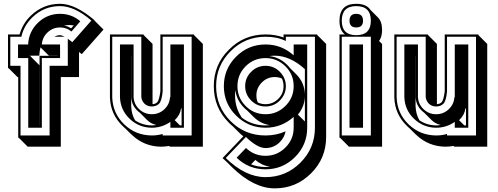

<svg xmlns="http://www.w3.org/2000/svg" viewBox="-20 -717 2644 1019"><path d="M371.1 -582Q365.2 -583 359.4 -583.5Q353.5 -584 347.7 -584Q340.3 -584 333.5 -583.3Q326.7 -582.5 319.8 -581.5Q339.4 -578.6 357.4 -566.4ZM189.5 -51.3H189.9V-420.9H286.6V-421.4H239.7L194.8 -465.8Q192.4 -455.6 190.7 -444.3Q189 -433.1 188.5 -421.4H135.3V-420.9H142.1V-418L189.5 -370.6ZM481.4 -607.9 529.3 -560.1 414.1 -429.7Q410.6 -432.1 408.9 -433.6Q407.2 -435.1 406 -436Q404.8 -437 403.3 -438Q401.9 -439 399.4 -440.9V-308.1H302.7V61.5H127L79.6 14.2H76.7V-308.1H72.8L25.4 -355.5H22.5V-534.2H84Q91.8 -562 106.4 -587.2Q121.1 -612.3 144 -634.3Q209.5 -696.8 298.8 -696.8Q379.9 -696.8 482.4 -608.9ZM359.4 -549.8Q333 -571.3 298.8 -571.3Q260.3 -571.3 232.4 -544.9Q204.6 -518.6 202.1 -481H298.8V-408.7H202.1V-39.1H129.9V-408.7H75.7V-481H129.4Q132.3 -548.8 181.4 -596.2Q230.5 -643.6 298.8 -643.6Q360.4 -643.6 406.2 -604ZM464.8 -607.9Q376 -684.6 298.8 -684.6Q213.4 -684.6 152.3 -625.5Q106.4 -581.1 93.3 -522H34.7V-367.7H88.9V2H243.2V-367.7H339.8V-511.2Q345.2 -507.3 351.1 -502.9Q356.9 -498.5 363.8 -493.2ZM298.8 -530.3Q307.1 -530.3 322.8 -522H268.6Q282.7 -530.3 298.8 -530.3Z M907.2 -79.1 935.1 -51.3H943.8V-141.6H940.9Q936 -106.4 908.2 -80.1ZM676.3 -152.8Q677.2 -131.8 682.1 -113.3Q687 -94.7 697.3 -78.1Q735.8 -52.2 785.6 -51.3Q791.5 -51.3 797.4 -52Q803.2 -52.7 809.6 -53.7Q795.4 -57.1 783.2 -63.5Q771 -69.8 760.7 -80.1L722.2 -118.7Q719.2 -121.1 716.3 -123.3Q713.4 -125.5 710.9 -127.9Q678.7 -157.7 676.8 -200.7V-421.4H676.3ZM1009.3 -534.2V-531.2L1056.6 -483.9V61.5H881.3L877.4 57.6Q866.2 59.6 855.7 60.5Q845.2 61.5 834.5 61.5Q745.6 60.5 681.2 0Q680.2 -1 679 -2Q677.7 -2.9 676.8 -3.9L643.1 -37.1Q640.1 -39.6 637.2 -42.2Q634.3 -44.9 631.3 -47.9Q566.4 -109.9 563.5 -199.7V-534.2H742.2V-531.2L789.6 -483.9V-164.1Q805.2 -165 814.9 -174.8Q819.8 -179.7 824.2 -195.8Q828.6 -211.9 831.1 -232.4V-534.2ZM956.1 -481V-39.1H884.3V-70.3Q839.8 -39.1 785.6 -39.1Q717.3 -39.6 668.2 -86.4Q619.1 -133.3 616.7 -201.2V-481H689V-201.2Q691.4 -163.1 719.2 -137Q747.1 -110.8 785.6 -110.8Q824.2 -110.8 852.1 -137Q879.9 -163.1 882.3 -201.2H884.3V-481ZM843.3 -522V-231.4Q838.4 -180.7 823.7 -166Q808.1 -151.9 785.6 -151.9Q763.2 -151.9 747.6 -166Q732.4 -181.2 730 -201.7V-522H575.7V-200.2Q578.6 -115.2 639.6 -56.6Q670.4 -27.3 706.5 -12.9Q742.7 1.5 785.6 2Q800.3 2 814.7 0Q829.1 -2 843.3 -5.9V2H997.1V-522Z M1312.5 155.3Q1348.1 169.4 1389.2 169.4Q1401.9 169.4 1415 168Q1392.1 165 1372.1 155.8Q1352.1 146.5 1335 131.8ZM1598.1 -205.1Q1596.2 -150.4 1561 -108.9L1598.1 -72.3ZM1227.5 -210.9Q1227.5 -177.2 1236.6 -147.7Q1245.6 -118.2 1264.2 -91.8Q1318.8 -51.3 1389.2 -51.3Q1400.9 -51.3 1412.6 -52.7Q1362.3 -60.1 1324.7 -97.7L1291.5 -130.9Q1283.7 -136.7 1274.9 -145.5Q1234.9 -186.5 1229 -239.7Q1228 -232.4 1227.8 -225.3Q1227.5 -218.3 1227.5 -210.9ZM1438 -421.4Q1430.7 -421.4 1423.6 -420.9Q1416.5 -420.4 1409.7 -419.4Q1461.9 -413.6 1502.9 -374Q1507.3 -369.6 1511.2 -365.2Q1515.1 -360.8 1519 -356L1552.2 -322.8Q1598.1 -276.9 1598.1 -210.9V-350.1Q1519.5 -421.4 1438 -421.4ZM1389.2 -164.1Q1427.7 -164.1 1456.5 -191.9Q1470.7 -206.1 1477.8 -222.7Q1484.9 -239.3 1484.9 -259.8Q1484.9 -281.7 1476.1 -300.3Q1458.5 -308.1 1438 -308.1Q1398.4 -308.1 1369.6 -279.3Q1340.8 -250.5 1340.8 -210.9Q1340.8 -189.9 1348.1 -173.3Q1366.2 -164.1 1389.2 -164.1ZM1271.5 6.3Q1264.6 1 1257.8 -4.9Q1251 -10.7 1244.6 -17.6L1217.3 -44.9Q1211.4 -49.8 1205.8 -54.9Q1200.2 -60.1 1194.8 -65.4Q1114.7 -145.5 1114.7 -259.8Q1114.7 -374.5 1194.8 -453.1Q1274.4 -534.2 1389.2 -534.2Q1416 -534.2 1439 -530.3Q1461.9 -526.4 1484.9 -518.1V-534.2H1663.6V-531.2L1710.9 -483.9V9.8Q1710.9 123 1631.3 202.6Q1551.3 282.7 1438 282.7Q1327.1 282.7 1211.9 170.9L1184.6 143.6Q1178.7 138.2 1172.9 132.8Q1167 127.4 1161.1 122.1ZM1285.6 68.4Q1328.6 109.9 1389.2 109.9Q1450.7 109.9 1494.6 66.2Q1538.6 22.5 1538.6 -39.1V-96.7Q1474.6 -39.1 1389.2 -39.1Q1297.9 -39.1 1232.9 -103.8Q1168 -168.5 1168 -259.8Q1168 -351.1 1232.9 -416Q1297.9 -481 1389.2 -481Q1474.6 -481 1538.6 -423.3V-481H1610.4V-39.1Q1610.4 52.2 1545.4 116.9Q1480.5 181.6 1389.2 181.6Q1299.8 181.6 1235.8 120.1ZM1389.2 -110.8Q1450.7 -110.8 1494.6 -154.5Q1538.6 -198.2 1538.6 -259.8Q1538.6 -321.8 1494.6 -365.2Q1450.7 -408.7 1389.2 -408.7Q1327.1 -408.7 1283.7 -365.2Q1240.2 -321.8 1240.2 -259.8Q1240.2 -198.2 1283.7 -154.5Q1327.1 -110.8 1389.2 -110.8ZM1389.2 -151.9Q1344.7 -151.9 1313 -183.6Q1281.2 -215.3 1281.2 -259.8Q1281.2 -304.2 1313 -335.9Q1344.7 -367.7 1389.2 -367.7Q1433.6 -367.7 1465.3 -335.9Q1497.1 -303.2 1497.1 -259.8Q1497.1 -216.3 1465.3 -183.6Q1433.6 -151.9 1389.2 -151.9ZM1178.2 121.6Q1282.7 223.1 1389.2 223.1Q1497.6 223.1 1574.7 146Q1651.4 69.3 1651.4 -39.1V-522H1497.1V-499.5Q1471.2 -511.7 1445.3 -516.8Q1419.4 -522 1389.2 -522Q1279.8 -522 1203.6 -444.8Q1127 -368.7 1127 -259.8Q1127 -150.9 1203.6 -74.2Q1279.8 2 1389.2 2Q1446.3 2 1495.6 -20Q1492.7 -3.9 1485.1 10.3Q1477.5 24.4 1465.3 37.1Q1433.6 68.8 1389.2 68.8Q1345.7 68.8 1285.2 9.8Z M1983.4 -626.5 1984.4 -625.5ZM1784.7 14.2H1781.7V-534.2H1810.5Q1781.7 -555.7 1781.7 -606.9Q1781.7 -696.8 1870.6 -696.8Q1925.3 -696.8 1946.8 -663.6L1985.8 -624.5Q2007.8 -602.5 2007.8 -558.1Q2007.8 -520.5 1991.7 -499.5L2007.8 -483.9V61.5H1832ZM1835 -39.1V-481H1906.7V-39.1ZM1870.6 -571.3Q1835 -571.3 1835 -606.9Q1835 -643.6 1870.6 -643.6Q1906.7 -643.6 1906.7 -606.9Q1906.7 -571.3 1870.6 -571.3ZM1870.6 -530.3Q1948.2 -530.3 1948.2 -606.9Q1948.2 -684.6 1870.6 -684.6Q1793.9 -684.6 1793.9 -606.9Q1793.9 -530.3 1870.6 -530.3ZM1948.2 2V-522H1793.9V2Z M2416.5 -79.1 2444.3 -51.3H2453.1V-141.6H2450.2Q2445.3 -106.4 2417.5 -80.1ZM2185.5 -152.8Q2186.5 -131.8 2191.4 -113.3Q2196.3 -94.7 2206.5 -78.1Q2245.1 -52.2 2294.9 -51.3Q2300.8 -51.3 2306.6 -52Q2312.5 -52.7 2318.8 -53.7Q2304.7 -57.1 2292.5 -63.5Q2280.3 -69.8 2270 -80.1L2231.4 -118.7Q2228.5 -121.1 2225.6 -123.3Q2222.7 -125.5 2220.2 -127.9Q2188 -157.7 2186 -200.7V-421.4H2185.5ZM2518.6 -534.2V-531.2L2565.9 -483.9V61.5H2390.6L2386.7 57.6Q2375.5 59.6 2365 60.5Q2354.5 61.5 2343.8 61.5Q2254.9 60.5 2190.4 0Q2189.5 -1 2188.2 -2Q2187 -2.9 2186 -3.9L2152.3 -37.1Q2149.4 -39.6 2146.5 -42.2Q2143.6 -44.9 2140.6 -47.9Q2075.7 -109.9 2072.8 -199.7V-534.2H2251.5V-531.2L2298.8 -483.9V-164.1Q2314.5 -165 2324.2 -174.8Q2329.1 -179.7 2333.5 -195.8Q2337.9 -211.9 2340.3 -232.4V-534.2ZM2465.3 -481V-39.1H2393.6V-70.3Q2349.1 -39.1 2294.9 -39.1Q2226.6 -39.6 2177.5 -86.4Q2128.4 -133.3 2126 -201.2V-481H2198.2V-201.2Q2200.7 -163.1 2228.5 -137Q2256.3 -110.8 2294.9 -110.8Q2333.5 -110.8 2361.3 -137Q2389.2 -163.1 2391.6 -201.2H2393.6V-481ZM2352.5 -522V-231.4Q2347.7 -180.7 2333 -166Q2317.4 -151.9 2294.9 -151.9Q2272.5 -151.9 2256.8 -166Q2241.7 -181.2 2239.3 -201.7V-522H2085V-200.2Q2087.9 -115.2 2148.9 -56.6Q2179.7 -27.3 2215.8 -12.9Q2252 1.5 2294.9 2Q2309.6 2 2324 0Q2338.4 -2 2352.5 -5.9V2H2506.3V-522Z"/></svg>

Font: Gondrin
Style: Regular
Weight: 400
Designer: Peter Wiegel, original typeface by Carl Albert Fahrenwaldt 1901
Foundry: Peter Wiegel
Version: Version 1.000 2010 initial release